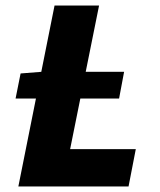

<svg xmlns="http://www.w3.org/2000/svg" viewBox="-20 -670 574 690"><path d="M36 -316 54 -406 130 -412H426L408 -316ZM46 0 176 -650H336L232 -134H468L442 0Z"/></svg>

Font: Source Sans 3 Black
Style: Italic
Weight: 900
Italic angle: -11°
Designer: Paul D. Hunt
Foundry: Adobe
Version: Version 3.052;hotconv 1.1.0;makeotfexe 2.6.0